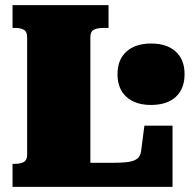

<svg xmlns="http://www.w3.org/2000/svg" viewBox="-20 -730 756 750"><path d="M404 -710H29V-621H39Q59 -621 72.5 -614Q86 -607 86 -585V-126Q86 -104 72.5 -97Q59 -90 39 -90H29V0H654V-239H544L531 -138Q528 -120 516.5 -110.5Q505 -101 481.5 -97.5Q458 -94 420 -94H333V-585Q333 -607 347 -614Q361 -621 386 -621H404ZM570 -320Q509 -320 474 -351.5Q439 -383 439 -440Q439 -497 474 -528.5Q509 -560 570 -560Q632 -560 666.5 -528.5Q701 -497 701 -440Q701 -383 666.5 -351.5Q632 -320 570 -320Z"/></svg>

Font: Roboto Serif 20pt Black
Style: Regular
Weight: 900
Version: Version 1.008